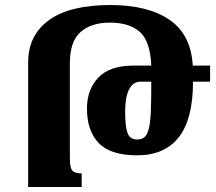

<svg xmlns="http://www.w3.org/2000/svg" viewBox="-20 -744 861 764"><path d="M305 0H92V-495Q92 -604 175 -664Q258 -724 419 -724Q568 -724 654 -665.5Q740 -607 747 -483H816V-419H748Q748 -270 691.5 -198Q635 -126 526 -126Q419 -126 372.5 -175Q326 -224 326 -312Q326 -388 371.5 -435.5Q417 -483 511 -483H582Q578 -580 536.5 -617Q495 -654 417 -654Q343 -654 300.5 -616.5Q258 -579 258 -493V-115Q258 -76 268 -65Q278 -54 305 -54ZM539 -419Q509 -419 493.5 -388Q478 -357 478 -301Q478 -240 487.5 -214.5Q497 -189 526 -189Q543 -189 554 -197.5Q565 -206 571.5 -229.5Q578 -253 580 -298.5Q582 -344 582 -419Z"/></svg>

Font: Noto Serif Armenian SemiCondensed ExtraBold
Style: Regular
Weight: 800
Width: 4
Designer: Monotype Design Team
Foundry: Monotype Imaging Inc.
Version: Version 2.008; ttfautohint (v1.8.4.7-5d5b)